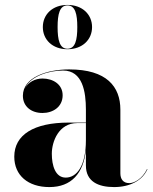

<svg xmlns="http://www.w3.org/2000/svg" viewBox="-20 -750 620 780"><path d="M154 -640C154 -589 193 -550 254 -550C315 -550 354 -589 354 -640C354 -691 315 -730 254 -730C193 -730 154 -691 154 -640ZM214 -640C214 -692 222 -728 254 -728C286 -728 294 -692 294 -640C294 -588 286 -552 254 -552C222 -552 214 -588 214 -640ZM259.5 -252C117.5 -252 38 -202.5 38 -113.5C38 -37.5 94 10 180.5 10C270 10 319 -45.5 329 -141V-77.5C329 -12.5 379 10 443.5 10C507.5 10 559 -16.5 579 -63L577.5 -63.5C558.5 -23.5 525 -6 505.5 -6C479 -6 469 -24 469 -46V-304.5C469 -398 413.5 -468 261 -468C170 -468 73 -435.5 73 -361C73 -317.5 107 -291 152.5 -291C195 -291 234.5 -315.5 234.5 -363C234.5 -407 196 -431 152.5 -431C122 -431 94 -415.5 81.5 -391C103.5 -441.5 180.5 -463.5 236 -463.5C316 -463.5 329 -376.5 329 -304.5V-252ZM247 -28.5C204.5 -28.5 190.5 -78 190.5 -125.5C190.5 -175 218.5 -250 294 -250H329V-180.5C329 -76 292 -28.5 247 -28.5Z"/></svg>

Font: Bodoni* 96pt
Style: Bold
Weight: 700
Version: Version 2.3